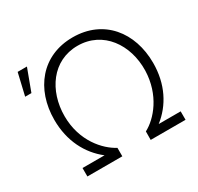

<svg xmlns="http://www.w3.org/2000/svg" viewBox="-156 -918 1134 1102"><g transform="rotate(-30 411.5 -367.0)"><path d="M355 0V-56C281 -94.5 183 -199 183 -365C183 -532.5 282 -678 449 -678C617.5 -678 719 -530.5 715 -360.5C710.5 -201.5 619 -95.5 543.5 -56L543 0H774V-56H628.5C718.5 -126 776.5 -235.5 776.5 -376C776.5 -578.5 654.5 -734 449 -734C243.5 -734 121.5 -578.5 121.5 -376C121.5 -235.5 179.5 -126 269.5 -56H123.5V0ZM77 -720H138.5L84.5 -575H43Z"/></g></svg>

Font: Hauora Light
Style: Regular
Weight: 300
Designer: Wayne Shih
Foundry: WCYS
Version: Version 1.001;hotconv 1.0.109;makeotfexe 2.5.65596